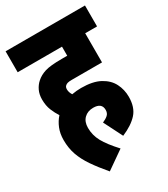

<svg xmlns="http://www.w3.org/2000/svg" viewBox="-191 -711 836 953"><g transform="rotate(-30 227.5 -234.5)"><path d="M242 -74Q261 -82 273 -92.5Q285 -103 285 -122Q285 -162 236 -162Q204 -162 184 -142.5Q164 -123 164 -88Q164 -46 184.5 -8.5Q205 29 253 81L150 153Q110 106 83 66.5Q56 27 42.5 -11.5Q29 -50 29 -96Q29 -133 41 -162.5Q53 -192 73 -214Q59 -235 48 -262Q37 -289 37 -324Q37 -353 47.5 -375Q58 -397 75 -412Q96 -431 126.5 -440.5Q157 -450 222 -450H254V-502H0V-622H455V-502H387V-335H213Q197 -335 189 -332.5Q181 -330 176 -325Q169 -319 169 -306Q169 -289 180 -272Q206 -277 233 -277Q300 -277 340.5 -255Q381 -233 399 -197.5Q417 -162 417 -121Q417 -61 386 -26.5Q355 8 296 33Z"/></g></svg>

Font: Noto Sans ExtraCondensed ExtraBold
Style: Regular
Weight: 800
Width: 2
Designer: Monotype Design Team
Foundry: Monotype Imaging Inc.
Version: Version 2.013; ttfautohint (v1.8.4.7-5d5b)